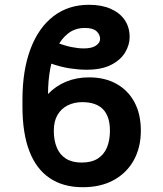

<svg xmlns="http://www.w3.org/2000/svg" viewBox="-20 -780 688 810"><path d="M355.5 -453.6Q421.9 -453.6 470.9 -426.5Q520 -399.4 547.1 -349.1Q574.2 -298.8 574.2 -228.5Q574.2 -159.2 545.2 -105.5Q516.1 -51.8 461.2 -21Q406.2 9.8 329.1 9.8Q246.6 9.8 189.7 -28.6Q132.8 -66.9 103.8 -142.6Q74.7 -218.3 74.7 -330.6V-362.8Q75.2 -484.9 108.9 -574Q142.6 -663.1 205.3 -711.4Q268.1 -759.8 355.5 -759.8Q408.7 -759.8 447 -742.9Q485.4 -726.1 506.1 -695.6Q526.9 -665 526.9 -624Q526.9 -590.3 507.6 -558.3Q488.3 -526.4 448.2 -506.1Q408.2 -485.8 344.7 -485.8Q313 -485.8 274.9 -491.5Q236.8 -497.1 189.9 -513.7L220.7 -600.1Q252 -587.4 281.2 -581.5Q310.5 -575.7 333.5 -575.7Q367.2 -575.7 384.8 -587.6Q402.3 -599.6 402.3 -615.7Q402.3 -634.3 387.2 -648.2Q372.1 -662.1 337.9 -662.1Q297.9 -662.1 268.6 -639.9Q239.3 -617.7 220.2 -578.9Q201.2 -540 191.9 -489.5Q182.6 -439 182.6 -383.3Q215.3 -417.5 259 -435.5Q302.7 -453.6 355.5 -453.6ZM326.7 -349.1Q293.5 -349.1 266.1 -335.7Q238.8 -322.3 222.9 -295.7Q207 -269 207 -228.5Q207 -188 219.5 -157.7Q231.9 -127.4 258.1 -110.8Q284.2 -94.2 324.2 -94.2Q365.7 -94.2 392.1 -110.8Q418.5 -127.4 431.2 -157.7Q443.8 -188 443.8 -228.5Q443.8 -288.6 414.8 -318.8Q385.7 -349.1 326.7 -349.1Z"/></svg>

Font: Inter 20pt SemiBold
Style: Regular
Weight: 600
Version: Version 4.001;git-66647c0bb